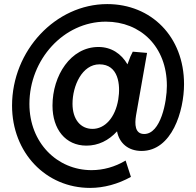

<svg xmlns="http://www.w3.org/2000/svg" viewBox="-20 -730 958 940"><path d="M421 190C489 190 558 171 621 136L595 56C543 87 486 103 428 103C260 103 124 -31 124 -221C124 -439 292 -624 498 -624C668 -624 797 -502 797 -310C797 -232 767 -74 686 -74C640 -74 639 -122 646 -165L700 -471L630 -477C620 -457 618 -454 604 -415C574 -467 525 -500 462 -500C326 -500 237 -360 237 -213C237 -97 301 -17 403 -17C461 -17 512 -42 553 -87C564 -29 608 9 673 9C822 9 881 -187 881 -318C881 -551 720 -710 505 -710C252 -710 39 -482 39 -213C39 17 204 190 421 190ZM433 -99C374 -99 335 -146 335 -222C335 -310 382 -415 467 -415C560 -415 571 -315 559 -243C544 -153 493 -99 433 -99Z"/></svg>

Font: Fixel Text 20240404 Medium
Style: Italic
Weight: 500
Width: 4
Italic angle: -10°
Designer: AlfaBravo + MacPaw
Foundry: Kyrylo Tkachov, Marchela Mozhyna, Serhii Makarenko, Maria Weinstein, Zakhar Kryvoshyya
Version: Version 1.211;Glyphs 3.2 (3225)